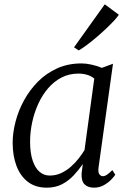

<svg xmlns="http://www.w3.org/2000/svg" viewBox="-20 -857 601 887"><path d="M435.5 -85Q432 -60.5 439.2 -51.8Q446.5 -43 454.5 -43Q464.5 -43 474.8 -50.2Q485 -57.5 499 -71L512.5 -50Q509 -43.5 495.5 -29Q482 -14.5 461 -2.2Q440 10 414 10Q386.5 10 370.8 -5.2Q355 -20.5 357 -56.5L362.5 -99Q344.5 -73 321.2 -47.8Q298 -22.5 267.2 -6.2Q236.5 10 196 10Q144 10 109 -16.8Q74 -43.5 56.2 -90.5Q38.5 -137.5 38.5 -197.5Q38.5 -244 51.8 -295Q65 -346 91 -393.5Q117 -441 155.2 -479.8Q193.5 -518.5 244 -541.2Q294.5 -564 357 -564Q378 -564 404 -558.2Q430 -552.5 450.5 -543.5L502 -562.5ZM415.5 -494Q401 -506 382.2 -511.5Q363.5 -517 342 -517Q299.5 -517 264.2 -498.8Q229 -480.5 202 -449Q175 -417.5 156.5 -376.8Q138 -336 128.5 -291.2Q119 -246.5 119 -202Q119 -150.5 130.8 -115.5Q142.5 -80.5 162.8 -63.2Q183 -46 209.5 -46Q238 -46 262.2 -57.2Q286.5 -68.5 307 -86.5Q327.5 -104.5 343.5 -125Q359.5 -145.5 370.5 -164ZM322 -638.5 464 -837 529 -789Q523 -779 507.8 -762.5Q492.5 -746 471.8 -726.2Q451 -706.5 428 -686.8Q405 -667 383 -650.5Q361 -634 343.5 -624Z"/></svg>

Font: Merriweather 28pt Light
Style: Italic
Weight: 300
Italic angle: -7.8°
Version: Version 2.101